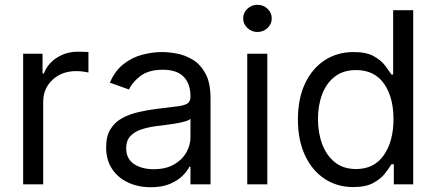

<svg xmlns="http://www.w3.org/2000/svg" viewBox="-20 -770 1834 802"><path d="M76.7 0V-545.5H157.7V-463.1H163.4Q178.3 -503.6 217.3 -528.8Q256.4 -554 305.4 -554Q314.6 -554 328.5 -553.6Q342.3 -553.3 349.4 -552.6V-467.3Q345.2 -468.4 330.1 -470.7Q315 -473 298.3 -473Q238.6 -473 199.6 -436.8Q160.5 -400.6 160.5 -345.2V0Z M609.4 12.1Q557.5 12.1 515.3 -7.5Q473 -27 448.2 -64.3Q423.3 -101.6 423.3 -154.8Q423.3 -201.7 441.8 -231Q460.2 -260.3 491.1 -277Q522 -293.7 559.5 -302Q596.9 -310.4 634.9 -315.3Q684.7 -321.7 715.7 -325.1Q746.8 -328.5 761.2 -336.6Q775.6 -344.8 775.6 -365.1V-367.9Q775.6 -420.5 747 -449.6Q718.4 -478.7 660.5 -478.7Q600.5 -478.7 566.4 -452.4Q532.3 -426.1 518.5 -396.3L438.9 -424.7Q460.2 -474.4 495.9 -502.3Q531.6 -530.2 574 -541.4Q616.5 -552.6 657.7 -552.6Q683.9 -552.6 718.2 -546.3Q752.5 -540.1 784.6 -521Q816.8 -501.8 838.1 -463.1Q859.4 -424.4 859.4 -359.4V0H775.6V-73.9H771.3Q762.8 -56.1 742.9 -36Q723 -16 690 -2Q657 12.1 609.4 12.1ZM622.2 -63.2Q671.9 -63.2 706.1 -82.6Q740.4 -101.9 758 -132.6Q775.6 -163.4 775.6 -197.4V-274.1Q770.2 -267.8 752.3 -262.6Q734.4 -257.5 711.1 -253.7Q687.9 -250 666 -247.3Q644.2 -244.7 630.7 -242.9Q598 -238.6 569.8 -229.2Q541.5 -219.8 524.3 -201.2Q507.1 -182.5 507.1 -150.6Q507.1 -106.9 539.6 -85Q572.1 -63.2 622.2 -63.2Z M1012.8 0V-545.5H1096.6V0ZM1055.4 -636.4Q1030.9 -636.4 1013.3 -653.1Q995.7 -669.7 995.7 -693.2Q995.7 -716.6 1013.3 -733.3Q1030.9 -750 1055.4 -750Q1079.9 -750 1097.5 -733.3Q1115.1 -716.6 1115.1 -693.2Q1115.1 -669.7 1097.5 -653.1Q1079.9 -636.4 1055.4 -636.4Z M1456 11.4Q1387.8 11.4 1335.6 -23.3Q1283.4 -57.9 1253.9 -121.3Q1224.4 -184.7 1224.4 -271.3Q1224.4 -357.2 1253.9 -420.5Q1283.4 -483.7 1335.9 -518.1Q1388.5 -552.6 1457.4 -552.6Q1510.7 -552.6 1541.7 -535Q1572.8 -517.4 1589.3 -495.2Q1605.8 -473 1615.1 -458.8H1622.2V-727.3H1706V0H1625V-83.8H1615.1Q1605.8 -68.9 1588.8 -46.3Q1571.7 -23.8 1540.1 -6.2Q1508.5 11.4 1456 11.4ZM1467.3 -63.9Q1543 -63.9 1583.3 -122Q1623.6 -180 1623.6 -272.7Q1623.6 -364.3 1583.8 -420.8Q1544 -477.3 1467.3 -477.3Q1414.1 -477.3 1378.7 -450.1Q1343.4 -422.9 1325.8 -376.6Q1308.2 -330.3 1308.2 -272.7Q1308.2 -214.5 1326.2 -167.1Q1344.1 -119.7 1379.4 -91.8Q1414.8 -63.9 1467.3 -63.9Z"/></svg>

Font: Inter Alia
Style: Regular
Weight: 400
Designer: Rasmus Andersson (Latin, Greek, Cyrillic etc.) and Evan from Shavian.info (Shavian, old style figures)
Foundry: Shavian.info
Version: Version 0.001;git-37ab20767